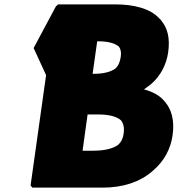

<svg xmlns="http://www.w3.org/2000/svg" viewBox="-20 -852 821 879"><path d="M381 -328H429C478 -328 514 -319 534 -301C545 -287 550 -268 546 -240C543 -219 536 -203 521 -189C498 -172 459 -162 406 -162H358ZM425 -663H428C473 -663 504 -655 524 -639C532 -629 536 -613 533 -593C529 -568 523 -552 508 -538C486 -522 452 -514 407 -514H404ZM236 -823 134 -632 191 -508 120 -3 128 7H450C545 7 622 -20 676 -67L684 -74C731 -115 761 -169 770 -232C780 -301 765 -351 736 -385L730 -392C708 -417 678 -432 639 -443C647 -448 656 -455 664 -461L674 -469C717 -507 742 -558 750 -613C759 -677 747 -724 718 -758V-759L710 -767C667 -814 592 -832 505 -832H246Z"/></svg>

Font: Hussar Woodtype
Style: UltraObl
Weight: 900
Foundry: Cannot Into Space Fonts
Version: Version 1.07